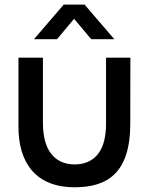

<svg xmlns="http://www.w3.org/2000/svg" viewBox="-20 -790 655 832"><path d="M303.5 21.5C442 21.5 544.5 -37 544.5 -254L545 -540H439.5V-253.5C439.5 -114.5 371 -77.5 302.5 -77.5C234 -78 166 -118.5 166 -258V-540H60V-240C60 -90 130.5 21.5 303.5 21.5ZM127 -620H227L301 -708.5L375.5 -620H475.5L346.5 -770H256Z"/></svg>

Font: Eudonet SemiBold
Style: Regular
Weight: 600
Designer: Mikhail Sharanda
Foundry: Mikhail Sharanda
Version: Version 4.503;Glyphs 3.1.2 (3151)